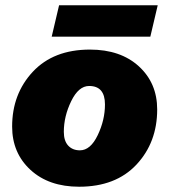

<svg xmlns="http://www.w3.org/2000/svg" viewBox="-20 -698 642 728"><path d="M578 -678 550 -559H176L204 -678ZM280 10Q165 10 95.5 -54Q26 -118 26 -218Q26 -342 104.5 -426Q183 -510 321 -510Q437 -510 506.5 -446.5Q576 -383 576 -283Q576 -158 497.5 -74Q419 10 280 10ZM283 -128Q323 -128 350.5 -185.5Q378 -243 378 -302Q378 -372 318 -372Q278 -372 250 -314.5Q222 -257 222 -198Q222 -164 238.5 -146Q255 -128 283 -128Z"/></svg>

Font: Elaine Sans ExtraBold
Style: Italic
Weight: 800
Italic angle: -13°
Designer: Wei Huang
Foundry: Wei Huang
Version: Version 2.001;December 24, 2019;FontCreator 12.0.0.2547 64-b